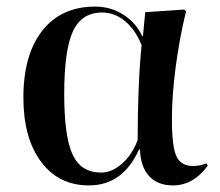

<svg xmlns="http://www.w3.org/2000/svg" viewBox="-20 -549 668 583"><path d="M250 14Q158 14 104.5 -58Q51 -130 51 -253Q51 -383 108.5 -456Q166 -529 269 -529Q316 -529 354.5 -504.5Q393 -480 412 -439H414L421 -512L539 -520L545 -515Q525 -433 513.5 -346Q502 -259 502 -186Q502 -105 515.5 -75Q529 -45 566 -45Q587 -45 607 -53L611 -46Q567 14 505 14Q459 14 433 -14Q407 -42 405 -95H402Q353 14 250 14ZM287 -25Q320 -25 351 -52.5Q382 -80 398 -124Q398 -205 401 -279.5Q404 -354 410 -412Q391 -459 359.5 -485Q328 -511 290 -511Q228 -511 201.5 -454Q175 -397 175 -264Q175 -134 200.5 -79.5Q226 -25 287 -25Z"/></svg>

Font: Literata 72pt Medium
Style: Regular
Weight: 500
Designer: Latin by Veronika Burian and Jose Scaglione. Greek by Irene Vlachou. Cyrillic by Vera Evstafieva.
Foundry: TypeTogether
Version: Version 3.002